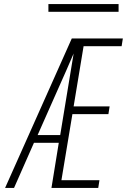

<svg xmlns="http://www.w3.org/2000/svg" viewBox="-20 -924 640 944"><path d="M5 0 333 -735H584L578 -697H391L342 -401H519L513 -363H336L282 -38H469L463 0H233L269 -222H147L49 0ZM165 -260H276L342 -661Q324 -618 305 -575.5Q286 -533 267 -490ZM218 -866V-904H563V-866Z"/></svg>

Font: Iosevka Extralight Extended
Style: Italic
Weight: 200
Width: 7
Italic angle: -9°
Monospace: yes
Designer: Belleve Invis
Foundry: Belleve Invis
Version: Version 32.5.0; ttfautohint (v1.8.4)